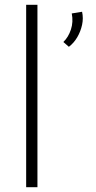

<svg xmlns="http://www.w3.org/2000/svg" viewBox="-20 -780 401 800"><path d="M89 -760H136V0H89ZM267 -585 244 -605Q265 -625 275.5 -657Q286 -689 279 -724L322 -731Q328 -704 322 -676.5Q316 -649 302 -625Q288 -601 267 -585Z"/></svg>

Font: Josefin Sans Thin Light
Style: Regular
Weight: 300
Version: Version 2.000